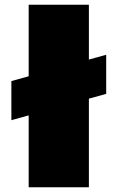

<svg xmlns="http://www.w3.org/2000/svg" viewBox="-20 -790 495 810"><path d="M28 -448 428 -559V-394L28 -283ZM101 -770H355V0H101Z"/></svg>

Font: Unbounded Black
Style: Regular
Weight: 900
Designer: Luke Prowse, Jean-Baptiste Morizot, Fátima Lázaro, Florian Runge
Foundry: NaN
Version: Version 1.701;gftools[0.9.28.dev5+ged2979d]